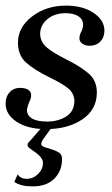

<svg xmlns="http://www.w3.org/2000/svg" viewBox="-27 -450 399 684"><path d="M24 198 36 171Q46 187 68 187Q91 187 108.5 170Q126 153 126 130Q126 113 101 94L81 80Q71 73 71 66Q71 60 80 52L125 0H160L129 43Q120 55 120 63Q120 69 126.5 72Q133 75 148 79Q171 86 182.5 93Q194 100 194 117Q194 159 166.5 186.5Q139 214 90 214Q46 214 24 198ZM-7 -81Q-7 -106 7.5 -121.5Q22 -137 45 -137Q84 -136 84 -110Q84 -99 76 -84Q69 -65 69 -58Q69 -39 87 -28Q105 -17 141 -17Q181 -17 209.5 -35.5Q238 -54 238 -91Q237 -118 215.5 -135.5Q194 -153 150 -174Q95 -201 66 -227Q37 -253 37 -298Q37 -353 87.5 -391.5Q138 -430 208 -430Q268 -430 306.5 -404Q345 -378 345 -341Q345 -317 330.5 -302Q316 -287 292 -287Q277 -287 266.5 -294.5Q256 -302 256 -313Q256 -326 263 -338Q269 -352 269 -362Q269 -381 252.5 -392Q236 -403 207 -403Q167 -403 141.5 -381.5Q116 -360 116 -329Q117 -300 139.5 -281Q162 -262 208 -239Q262 -212 290 -187Q318 -162 318 -121Q318 -59 266 -24.5Q214 10 138 10Q72 10 32.5 -16Q-7 -42 -7 -81Z"/></svg>

Font: Unna
Style: Italic
Weight: 400
Italic angle: -8.05°
Designer: Jorge de Buen Unna
Foundry: Omnibus-Type
Version: Version 2.008